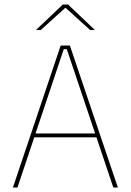

<svg xmlns="http://www.w3.org/2000/svg" viewBox="-20 -844 588 864"><path d="M58.5 0H38L253 -639H294.5L510.5 0H490L280.5 -623H267ZM421 -226H127V-243.5H421ZM142.5 -709.5 262.5 -823.5H286.5L406.5 -709.5V-709H385.5L276 -808H273L163.5 -709H142.5Z"/></svg>

Font: Anek Kannada Thin
Style: Regular
Weight: 250
Version: Version 1.003